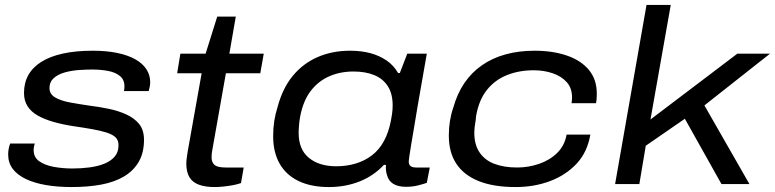

<svg xmlns="http://www.w3.org/2000/svg" viewBox="-20 -744 3132 776"><path d="M269 12Q213 12 166 4Q119 -4 84.5 -20.5Q50 -37 31.5 -61.5Q13 -86 13 -120Q13 -131 15 -142Q17 -153 21 -164H121Q119 -160 117.5 -152Q116 -144 116 -137Q116 -108 139 -92Q162 -76 198 -69.5Q234 -63 273 -63Q309 -63 342.5 -67.5Q376 -72 402 -82.5Q428 -93 443.5 -111Q459 -129 459 -157Q459 -178 446.5 -189.5Q434 -201 410 -208.5Q386 -216 352.5 -222Q319 -228 277 -234Q232 -241 195.5 -251.5Q159 -262 132.5 -277Q106 -292 91.5 -314.5Q77 -337 77 -368Q77 -409 94.5 -440.5Q112 -472 147 -494Q182 -516 234 -527.5Q286 -539 355 -539Q411 -539 454 -530Q497 -521 526.5 -504.5Q556 -488 571.5 -464.5Q587 -441 587 -412Q587 -403 585.5 -395Q584 -387 581 -376H481Q482 -381 482.5 -386Q483 -391 483 -395Q483 -422 464.5 -437Q446 -452 416 -457.5Q386 -463 352 -463Q329 -463 299.5 -461Q270 -459 242.5 -451.5Q215 -444 197.5 -428.5Q180 -413 180 -388Q180 -364 202.5 -350.5Q225 -337 262.5 -330Q300 -323 342 -317Q382 -312 420.5 -304Q459 -296 491.5 -281Q524 -266 543 -242Q562 -218 562 -179Q562 -127 541 -90.5Q520 -54 481.5 -31Q443 -8 389.5 2Q336 12 269 12Z M848 12Q810 12 784 2.5Q758 -7 745.5 -28Q733 -49 733 -83Q733 -94 735 -107Q737 -120 739 -134L795 -448H696L709 -527H811L858 -677H933L907 -527H1046L1032 -448H893L839 -143Q837 -133 836 -124.5Q835 -116 835 -109Q835 -88 847 -77.5Q859 -67 893 -67H965L954 -4Q940 1 921 4.5Q902 8 882.5 10Q863 12 848 12Z M1309 12Q1238 12 1187.5 -12Q1137 -36 1110.5 -82Q1084 -128 1084 -194Q1084 -226 1088.5 -255Q1093 -284 1102 -312Q1122 -387 1163 -437Q1204 -487 1263 -513Q1322 -539 1395 -539Q1441 -539 1477.5 -529Q1514 -519 1542.5 -499.5Q1571 -480 1589 -449H1596L1626 -527H1705L1684 -407Q1675 -358 1667.5 -312.5Q1660 -267 1653.5 -228.5Q1647 -190 1642 -160.5Q1637 -131 1634.5 -113Q1632 -95 1632 -92Q1632 -79 1639 -73Q1646 -67 1662 -67H1717L1705 -5Q1694 -1 1671 5Q1648 11 1621 11Q1589 11 1569.5 -1Q1550 -13 1544 -37Q1541 -46 1540 -56Q1539 -66 1540 -77L1532 -78Q1490 -33 1433 -10.5Q1376 12 1309 12ZM1339 -72Q1381 -72 1417.5 -83Q1454 -94 1483 -116Q1512 -138 1531.5 -173.5Q1551 -209 1560 -257Q1563 -272 1564.5 -283Q1566 -294 1566.5 -302.5Q1567 -311 1567 -318Q1567 -365 1547.5 -395.5Q1528 -426 1492.5 -440.5Q1457 -455 1409 -455Q1355 -455 1310.5 -435.5Q1266 -416 1235.5 -376Q1205 -336 1193 -272Q1190 -255 1189 -243Q1188 -231 1187.5 -223Q1187 -215 1187 -207Q1187 -140 1228.5 -106Q1270 -72 1339 -72Z M2064 12Q1975 12 1915 -12Q1855 -36 1824.5 -82Q1794 -128 1794 -196Q1794 -227 1798.5 -255Q1803 -283 1812 -309Q1828 -366 1857 -408.5Q1886 -451 1927.5 -480Q1969 -509 2022.5 -524Q2076 -539 2141 -539Q2214 -539 2271 -519.5Q2328 -500 2360 -461.5Q2392 -423 2392 -366Q2392 -356 2391.5 -347Q2391 -338 2389 -327H2290Q2291 -333 2291.5 -339Q2292 -345 2292 -350Q2292 -388 2270.5 -412Q2249 -436 2213.5 -448Q2178 -460 2137 -460Q2078 -460 2029 -440.5Q1980 -421 1947.5 -380Q1915 -339 1904 -274Q1903 -259 1901 -248Q1899 -237 1898 -227.5Q1897 -218 1897 -207Q1897 -159 1918.5 -127.5Q1940 -96 1979 -81.5Q2018 -67 2070 -67Q2115 -67 2158 -81.5Q2201 -96 2231.5 -125.5Q2262 -155 2270 -200H2366Q2354 -129 2310.5 -82.5Q2267 -36 2203 -12Q2139 12 2064 12Z M2466 0 2593 -724H2691L2609 -261L2960 -527H3092L2827 -318L3009 0H2896L2748 -264L2590 -155L2564 0Z"/></svg>

Font: Archivo Expanded
Style: Italic
Weight: 400
Width: 7
Italic angle: -10°
Designer: Hector Gatti
Foundry: Omnibus-Type
Version: Version 2.001